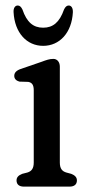

<svg xmlns="http://www.w3.org/2000/svg" viewBox="-20 -694 328 714"><path d="M140.5 -591C103.5 -591 79.5 -611.5 63.5 -658.5C58.5 -669 53 -673.5 46 -673.5C36 -673.5 29.5 -664 30.5 -648.5C34.5 -572 79.5 -523.5 140.5 -523.5C201.5 -523.5 247 -572 251 -648.5C251.5 -664 245.5 -673.5 235.5 -673.5C228.5 -673.5 223 -669 218 -658.5C201.5 -611.5 177.5 -591 140.5 -591ZM202.5 -446C202.5 -463.5 192.5 -475 178.5 -475C164 -475 151.5 -470.5 135.5 -464.5L57 -437.5C41 -432 33 -423.5 33 -412C33 -401 40 -394 52 -390.5L85 -389.5C98.5 -387 105.5 -379 105.5 -358.5V-89.5C105.5 -66.5 96.5 -57 82 -52.5L62.5 -47.5C49 -42 41.5 -35 41.5 -23C41.5 -8 51.5 0 69 0H238.5C256 0 266 -8 266 -23C266 -35 258.5 -42 245 -47.5L226.5 -52.5C211.5 -57 202.5 -66.5 202.5 -89.5Z"/></svg>

Font: dr Title
Style: Regular
Weight: 400
Version: Version 1.000;hotconv 1.0.109;makeotfexe 2.5.65596